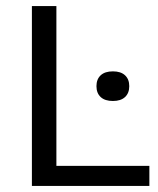

<svg xmlns="http://www.w3.org/2000/svg" viewBox="-20 -615 521 635"><path d="M85.5 0V-595H166.5V-66.5H474V0ZM353.5 -281Q327 -281 313 -294Q299 -307 299 -330Q299 -353 313 -366Q327 -379 353.5 -379Q379.5 -379 393.5 -366Q407.5 -353 407.5 -330Q407.5 -307 393.5 -294Q379.5 -281 353.5 -281Z"/></svg>

Font: Encode Sans SC Condensed Thin
Style: Regular
Weight: 400
Version: Version 3.002